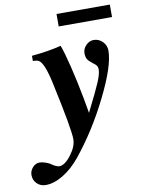

<svg xmlns="http://www.w3.org/2000/svg" viewBox="-148 -676 704 942"><g transform="rotate(-10 204.0 -205.5)"><path d="M45.9 -407.2V-433.1Q130.9 -440.9 192.9 -457Q206.1 -422.9 224.9 -346.2Q243.7 -269.5 259.8 -183.1L272.9 -108.9Q323.2 -208.5 340.1 -248.8Q356.9 -289.1 356.9 -311Q356.9 -321.8 352.1 -329.1Q347.2 -336.4 333 -346.2Q314.9 -359.9 308.3 -371.1Q301.8 -382.3 301.8 -400.9Q301.8 -422.4 318.6 -439.7Q335.4 -457 356.9 -457Q382.8 -457 401.4 -438.2Q419.9 -419.4 419.9 -393.1Q419.9 -317.9 345.9 -168.7Q272 -19.5 175.8 99.1Q135.7 147.9 90.1 175.5Q44.4 203.1 2.9 203.1Q-22.9 203.1 -40.5 185.8Q-58.1 168.5 -58.1 143.1Q-58.1 122.1 -43.2 105.5Q-28.3 88.9 -8.8 88.9Q3.4 88.9 20.8 94.7Q38.1 100.6 47.9 107.9Q56.2 114.3 67.1 119.1Q78.1 124 84 124Q111.8 124 143.3 82.5Q174.8 41 174.8 4.9Q174.8 -45.4 124 -280.8Q101.6 -386.7 75.2 -401.9Q67.4 -407.2 45.9 -407.2ZM200.2 -552.2V-614.3H465.8V-552.2Z"/></g></svg>

Font: Accordance
Style: Bold-Italic
Weight: 700
Italic angle: -11°
Version: Version 1.2 (build January 31, 2020) Miklal Software Solutio